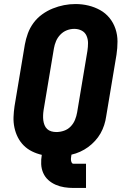

<svg xmlns="http://www.w3.org/2000/svg" viewBox="-20 -766 640 951"><path d="M344 165Q321 165 298.5 161.5Q276 158 255.5 149Q235 140 219 125.5Q203 111 194 90.5Q185 70 184 47Q183 24 187 1Q161 -5 138 -16.5Q115 -28 97.5 -45.5Q80 -63 68.5 -85.5Q57 -108 51.5 -134Q46 -160 47 -186.5Q48 -213 52 -240L103 -545Q108 -573 118 -600.5Q128 -628 146 -652.5Q164 -677 189 -695Q214 -713 241.5 -724Q269 -735 297 -740.5Q325 -746 354 -746Q387 -746 418 -738.5Q449 -731 476 -716Q503 -701 522.5 -677Q542 -653 552 -623Q562 -593 562 -560.5Q562 -528 557 -495L506 -190Q503 -168 496 -146.5Q489 -125 478 -105.5Q467 -86 451 -68.5Q435 -51 416.5 -37.5Q398 -24 377 -14.5Q356 -5 334 0Q333 7 332 13.5Q331 20 331.5 26.5Q332 33 335 39Q338 45 344 45H406V165ZM259 -112Q278 -112 297 -118.5Q316 -125 330 -139.5Q344 -154 351.5 -172.5Q359 -191 362 -209L413 -514Q416 -534 416 -553Q416 -572 408.5 -589Q401 -606 384.5 -614.5Q368 -623 348 -623Q329 -623 311 -616Q293 -609 279 -594.5Q265 -580 257.5 -562Q250 -544 247 -526L196 -221Q194 -208 193.5 -195Q193 -182 194.5 -170Q196 -158 200.5 -146.5Q205 -135 213.5 -127Q222 -119 234 -115.5Q246 -112 259 -112Z"/></svg>

Font: Iosevka Curly Heavy Extended
Style: Italic
Weight: 900
Width: 7
Italic angle: -9°
Monospace: yes
Designer: Belleve Invis
Foundry: Belleve Invis
Version: Version 11.1.0; ttfautohint (v1.8.3)